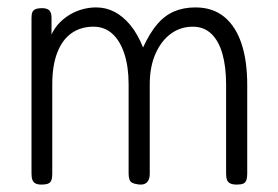

<svg xmlns="http://www.w3.org/2000/svg" viewBox="-20 -488 750 518"><path d="M92 10Q82 10 76 7Q70 4 67.5 -2.5Q65 -9 65 -20V-440Q65 -450 67.5 -455.5Q70 -461 76.5 -463.5Q83 -466 93 -466Q107 -466 113 -460Q119 -454 119 -440V-395Q128 -414 141.5 -427.5Q155 -441 171 -450Q187 -459 204.5 -463.5Q222 -468 239 -468Q266 -468 289 -456Q312 -444 331.5 -420.5Q351 -397 366 -360Q384 -399 404 -422.5Q424 -446 449.5 -457Q475 -468 507 -468Q554 -468 585 -442.5Q616 -417 631.5 -370.5Q647 -324 647 -259V-19Q647 -8 644.5 -1.5Q642 5 636 7.5Q630 10 619 10Q608 10 601.5 7Q595 4 592.5 -2.5Q590 -9 590 -20V-260Q590 -308 580 -343Q570 -378 550 -397Q530 -416 500 -416Q467 -416 441 -397Q415 -378 399.5 -343Q384 -308 384 -260V-19Q384 -7 379.5 0Q375 7 367.5 9Q360 11 350 9Q342 8 336.5 5Q331 2 329 -4.5Q327 -11 327 -20V-260Q327 -308 315.5 -343Q304 -378 283 -397Q262 -416 232 -416Q198 -416 173 -398.5Q148 -381 134.5 -346Q121 -311 121 -260V-19Q121 -8 118.5 -1.5Q116 5 109.5 7.5Q103 10 92 10Z"/></svg>

Font: Fredoka SemiCondensed Light
Style: Regular
Weight: 300
Width: 4
Designer: Ben Nathan
Foundry: Milena B. Brandão, Ben Nathan
Version: Version 2.001